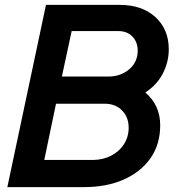

<svg xmlns="http://www.w3.org/2000/svg" viewBox="-20 -765 719 785"><path d="M10 0 168 -745H470Q561 -745 615.5 -695Q670 -645 670 -564Q670 -511 645.5 -464Q621 -417 574 -387Q635 -335 635 -253Q635 -175 595.5 -118.5Q556 -62 486 -31Q416 0 324 0ZM233 -452H423Q473 -452 508 -481.5Q543 -511 543 -558Q543 -593 521.5 -615.5Q500 -638 463 -638H273ZM161 -111H358Q400 -111 433.5 -128Q467 -145 486.5 -175Q506 -205 506 -243Q506 -286 479 -313.5Q452 -341 407 -341H209Z"/></svg>

Font: Plus Jakarta Display Medium
Style: Italic
Weight: 500
Italic angle: -12°
Designer: Gumpita Rahayu
Foundry: Tokotype Studio
Version: Version 1.000